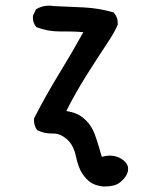

<svg xmlns="http://www.w3.org/2000/svg" viewBox="-20 -531 540 687"><path d="M216.3 -418.5H192.9Q148.9 -418.5 109.9 -434.1L109.4 -435.1Q97.7 -448.2 97.7 -467.8Q97.7 -470.7 98.1 -475.1L108.9 -498L110.4 -498.5Q130.4 -510.7 154.3 -510.7Q163.1 -510.7 172.4 -509.3Q227.1 -507.3 281.2 -504.4Q335.9 -501.5 386.7 -486.3L387.7 -484.9Q401.4 -469.7 401.4 -448.2Q401.4 -441.9 400.4 -440.4Q390.6 -416.5 361.1 -372.3Q331.5 -328.1 291.3 -264.4Q251 -200.7 217.3 -133.8Q252 -127.9 269.5 -115.2Q289.1 -101.6 301.8 -83.7Q314.5 -65.9 325 -33.7Q335.4 -1.5 344.2 30.3Q358.4 25.9 372.1 25.9Q402.8 25.9 424.3 44.9Q438.5 57.1 438.5 73.2Q438.5 77.6 437.5 82.5Q432.6 102.5 411.1 120.1Q400.4 129.4 386.2 132.8Q372.1 136.2 356.4 136.2Q350.6 136.2 347.7 136.2Q319.3 132.3 304.2 121.6Q289.1 111.3 274.9 90.8Q260.7 70.3 251.5 27.8Q243.2 -11.7 219.7 -32.5Q196.3 -53.2 171.4 -53.2H164.6Q137.7 -53.2 113.8 -64.9L112.8 -65.9Q101.6 -81.1 101.6 -100.6Q101.6 -103.5 102.1 -107.9Q143.6 -189 190.4 -265.4Q237.3 -341.8 278.3 -416Q248 -418.5 216.3 -418.5Z"/></svg>

Font: Bakudai
Style: Medium
Weight: 500
Version: Version 1.48